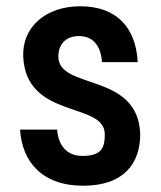

<svg xmlns="http://www.w3.org/2000/svg" viewBox="-20 -582 514 612"><path d="M245 10C375 10 427 -61 427 -155C420 -353 166 -294 166 -402C166 -443 192 -467 232 -467C278 -467 302 -434 305 -384H419C413 -498 348 -562 236 -562C125 -562 50 -495 54 -401C64 -200 314 -259 314 -154C314 -115 307 -85 243 -85C193 -85 166 -118 162 -169H44C50 -68 113 10 245 10Z"/></svg>

Font: Malmofest Medium
Style: Regular
Weight: 500
Designer: Jonny Pinhorn (Poppins), Kolossal
Version: Version 1.004;Glyphs 3.1.2 (3151)